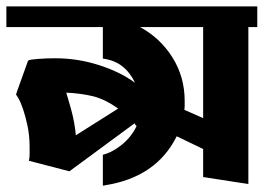

<svg xmlns="http://www.w3.org/2000/svg" viewBox="-22 -577 828 603"><path d="M402 -317Q387 -349 362.5 -368.5Q338 -388 301 -393V-492H-2V-557H786V-492H758V1L616 -21V-109L533 -149Q469 -20 307 5Q306 6 304 6H301V-91Q330 -98 360 -122Q390 -146 407 -181Q402 -185 401 -190L196 -39L69 -72Q71 -83 71 -93.5Q71 -104 71 -114Q71 -151 64.5 -181.5Q58 -212 50.5 -234Q43 -256 36 -268Q29 -280 28 -280L29 -282Q30 -284 31 -288Q32 -292 34 -297L66 -386L69 -388Q74 -390 98 -392Q122 -394 152 -394Q222 -394 289 -372.5Q356 -351 402 -317ZM616 -206V-492H418Q482 -457 520 -396Q558 -335 558 -260Q558 -253 558 -246Q558 -239 557 -232ZM216 -152 349 -236Q307 -266 269 -275Q231 -284 186 -286Q187 -283 191.5 -268Q196 -253 201.5 -233Q207 -213 211 -191Q215 -169 216 -152Z"/></svg>

Font: Shorif Bongobondhu ANSI V1
Style: Regular
Weight: 400
Designer: Shorif Uddin Shishir, Shorif art & Design, e-mail : shorifart@gmail.com, facebook : Shorif2001
Foundry: Lipighor Font Foundry
Version: Designed by Shorif Uddin Shishir | Developed by Niladri Shek